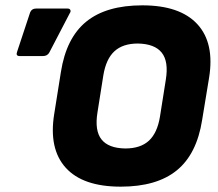

<svg xmlns="http://www.w3.org/2000/svg" viewBox="-20 -687 816 719"><path d="M432 12Q290 12 226 -59Q162 -130 183 -260L208 -417Q228 -545 303 -606Q378 -667 513 -667Q654 -667 719 -596.5Q784 -526 763 -396L737 -238Q717 -110 642 -49Q567 12 432 12ZM449 -131Q506 -131 537.5 -160Q569 -189 579 -250L601 -389Q612 -457 585.5 -490Q559 -523 496 -524Q440 -524 408.5 -495Q377 -466 367 -405L345 -266Q334 -198 360 -165Q386 -132 449 -131ZM54 -477Q38 -477 44 -493L93 -641Q99 -655 115 -655H233Q241 -655 243.5 -649.5Q246 -644 241 -637L165 -491Q158 -477 140 -477Z"/></svg>

Font: Sofia Sans Black
Style: Italic
Weight: 900
Italic angle: -9°
Version: Version 4.100-B